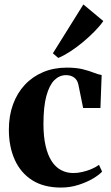

<svg xmlns="http://www.w3.org/2000/svg" viewBox="-20 -835 500 866"><path d="M255.5 11Q177.5 11 125.2 -22.2Q73 -55.5 46.5 -114.5Q20 -173.5 20 -250Q20 -313 38.8 -364.2Q57.5 -415.5 92 -452.5Q126.5 -489.5 174.8 -509.8Q223 -530 281.5 -530Q323.5 -530 352.8 -522.8Q382 -515.5 402.8 -507.2Q423.5 -499 438.5 -496.5L433 -348H355L333.5 -453.5Q331 -466 324 -475.5Q317 -485 305.5 -490.5Q294 -496 277.5 -496Q248 -496 225.2 -473.5Q202.5 -451 189.2 -402.5Q176 -354 176 -276Q176 -218.5 185.8 -176.8Q195.5 -135 213.2 -107.8Q231 -80.5 256 -67.5Q281 -54.5 311 -54.5Q330.5 -54.5 352 -59.5Q373.5 -64.5 393 -72.8Q412.5 -81 426.5 -91.5L440.5 -61Q426.5 -45.5 397.8 -28.8Q369 -12 332 -0.5Q295 11 255.5 11ZM242.5 -574 218.5 -594.5 356 -815 446 -740Q430 -717 405.5 -692.2Q381 -667.5 353 -644.2Q325 -621 296.5 -602.5Q268 -584 243.5 -574Z"/></svg>

Font: Merriweather 120pt
Style: Bold
Weight: 700
Designer: Eben Sorkin
Foundry: Eben Sorkin
Version: Version 2.100